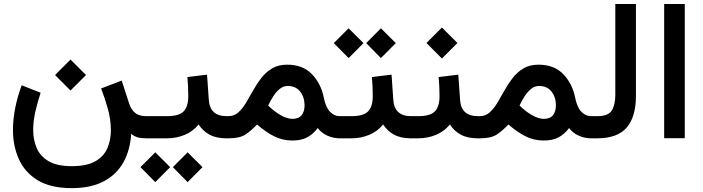

<svg xmlns="http://www.w3.org/2000/svg" viewBox="-20 -698 3547 969"><path d="M335.9 -397.5 414.1 -319.3 335.9 -241.2 257.8 -319.3ZM341.8 140.6Q418.5 140.6 461.4 115.7Q504.4 90.8 522 49.6Q539.6 8.3 539.6 -40.5Q539.6 -96.2 523.4 -152.3Q507.3 -208.5 490.2 -251.5L594.2 -291.5L631.8 -175.3Q641.1 -146.5 660.9 -129.2Q680.7 -111.8 717.3 -111.8H736.3V0H719.2Q690.9 0 673.8 -5.1Q656.7 -10.3 642.1 -22.9Q637.2 59.1 603 120.8Q568.8 182.6 503.9 217Q439 251.5 341.8 251.5Q236.3 251.5 171.1 212.2Q106 172.9 75.7 106.2Q45.4 39.6 45.4 -41.5Q45.4 -95.7 56.9 -153.6Q68.4 -211.4 89.4 -267.6L185.1 -230Q169.4 -182.6 158.4 -134.3Q147.5 -85.9 147.5 -42Q147.5 7.8 165.3 49.3Q183.1 90.8 225.6 115.7Q268.1 140.6 341.8 140.6Z M716.8 -111.8H824.2Q882.3 -111.8 906.2 -135.5Q930.2 -159.2 930.2 -212.9Q930.2 -238.8 929 -262.5Q927.7 -286.1 925.8 -309.1L1024.9 -321.3L1033.7 -195.8Q1038.6 -111.8 1123.5 -111.8H1133.8V0H1122.6Q1070.8 0 1037.1 -18.6Q1003.4 -37.1 982.4 -69.8Q954.6 -35.2 912.6 -17.6Q870.6 0 824.2 0H716.8ZM926.8 70.8 1002 145.5 926.8 221.2 852.5 145.5ZM763.7 70.8 838.9 145.5 763.7 221.2 689 145.5Z M1135.3 0H1113.8V-111.8H1132.8Q1161.6 -111.8 1182.6 -130.6Q1203.6 -149.4 1221.4 -179Q1239.3 -208.5 1257.6 -241.7Q1275.9 -274.9 1298.8 -304.4Q1321.8 -334 1353.3 -352.8Q1384.8 -371.6 1429.2 -371.6Q1508.3 -371.6 1554.4 -323.5Q1600.6 -275.4 1614.3 -204.6Q1624 -156.2 1645.5 -134Q1667 -111.8 1693.8 -111.8H1706.5V0H1693.4Q1662.1 0 1632.1 -13.4Q1602.1 -26.9 1583.5 -51.8Q1561 -21.5 1531 -5.1Q1501 11.2 1455.6 11.2Q1405.8 11.2 1363.3 -10.3Q1320.8 -31.7 1277.3 -69.8Q1247.6 -38.1 1218.5 -19Q1189.5 0 1135.3 0ZM1432.1 -264.2Q1409.7 -264.2 1391.4 -249Q1373 -233.9 1358.6 -211.2Q1344.2 -188.5 1333.5 -165.5Q1349.1 -149.9 1364.3 -138.4Q1379.4 -127 1393.1 -118.7Q1428.2 -98.1 1455.6 -98.1Q1487.3 -98.1 1502.2 -116.7Q1517.1 -135.3 1517.1 -166Q1517.1 -208 1494.6 -236.1Q1472.2 -264.2 1432.1 -264.2Z M1902.3 -555.2 1977.5 -480.5 1902.3 -404.8 1828.1 -480.5ZM1739.3 -555.2 1814.5 -480.5 1739.3 -404.8 1664.6 -480.5ZM1687 -111.8H1755.4Q1813.5 -111.8 1837.4 -135.5Q1861.3 -159.2 1861.3 -212.9Q1861.3 -238.8 1860.1 -262.5Q1858.9 -286.1 1856.9 -309.1L1956.1 -321.3L1964.8 -195.8Q1969.7 -111.8 2054.7 -111.8H2064.9V0H2053.7Q2002 0 1968.3 -18.6Q1934.6 -37.1 1913.6 -69.8Q1885.7 -35.2 1843.8 -17.6Q1801.8 0 1755.4 0H1687Z M2193.8 -309.1 2293 -321.3 2301.8 -195.8Q2306.6 -111.8 2391.6 -111.8H2401.9V0H2390.6Q2338.9 0 2305.2 -18.6Q2271.5 -37.1 2250.5 -69.8Q2222.7 -35.2 2180.7 -17.6Q2138.7 0 2092.3 0H2045.4V-111.8H2092.3Q2150.4 -111.8 2174.3 -135.5Q2198.2 -159.2 2198.2 -212.9Q2198.2 -238.8 2197 -262.5Q2195.8 -286.1 2193.8 -309.1ZM2210.4 -559.1 2288.6 -481 2210.4 -402.8 2132.3 -481Z M2403.8 0H2382.3V-111.8H2401.4Q2430.2 -111.8 2451.2 -130.6Q2472.2 -149.4 2490 -179Q2507.8 -208.5 2526.1 -241.7Q2544.4 -274.9 2567.4 -304.4Q2590.3 -334 2621.8 -352.8Q2653.3 -371.6 2697.8 -371.6Q2776.9 -371.6 2823 -323.5Q2869.1 -275.4 2882.8 -204.6Q2892.6 -156.2 2914.1 -134Q2935.5 -111.8 2962.4 -111.8H2975.1V0H2961.9Q2930.7 0 2900.6 -13.4Q2870.6 -26.9 2852.1 -51.8Q2829.6 -21.5 2799.6 -5.1Q2769.5 11.2 2724.1 11.2Q2674.3 11.2 2631.8 -10.3Q2589.4 -31.7 2545.9 -69.8Q2516.1 -38.1 2487.1 -19Q2458 0 2403.8 0ZM2700.7 -264.2Q2678.2 -264.2 2659.9 -249Q2641.6 -233.9 2627.2 -211.2Q2612.8 -188.5 2602.1 -165.5Q2617.7 -149.9 2632.8 -138.4Q2647.9 -127 2661.6 -118.7Q2696.8 -98.1 2724.1 -98.1Q2755.9 -98.1 2770.8 -116.7Q2785.6 -135.3 2785.6 -166Q2785.6 -208 2763.2 -236.1Q2740.7 -264.2 2700.7 -264.2Z M2955.6 -111.8H2994.6Q3050.3 -111.8 3067.9 -140.9Q3085.4 -169.9 3085.4 -219.2V-677.7H3189.5V-214.4Q3189.5 -108.4 3142.8 -54.2Q3096.2 0 2994.1 0H2955.6Z M3436 -677.7V-0.5H3332V-677.7Z"/></svg>

Font: Vazirmatn UI FD Medium
Style: Regular
Weight: 500
Designer: Saber Rastikerdar
Foundry: Saber Rastikerdar
Version: Version 33.003